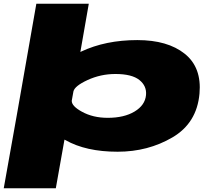

<svg xmlns="http://www.w3.org/2000/svg" viewBox="-37 -805 1144 1025"><path d="M-17 200 53.5 -195 157 -785H437L392 -527.5Q394 -528 396 -529.5Q526.5 -591 696 -591Q858 -591 949.2 -518Q1040.5 -445 1028 -305Q1014 -148 883.5 -71.5Q753 5 591 5Q421.5 5 312.5 -57Q310 -58 307.5 -59.5L307 -58.5L261 200ZM355 -317 346 -267Q345.5 -238.5 400.5 -208.5Q459.5 -176 538 -176Q626 -176 681.8 -209.8Q737.5 -243.5 742.5 -297.5Q747 -346 707 -378Q667 -410 579 -410Q500.5 -410 430 -377.5Q362 -346 355 -317Z"/></svg>

Font: Anybody UltraExpanded Black
Style: Italic
Weight: 900
Width: 9
Italic angle: -10°
Designer: Tyler Finck
Foundry: Etcetera Type Company
Version: Version 1.010; ttfautohint (v1.8.3) -l 8 -r 50 -G 200 -x 14 